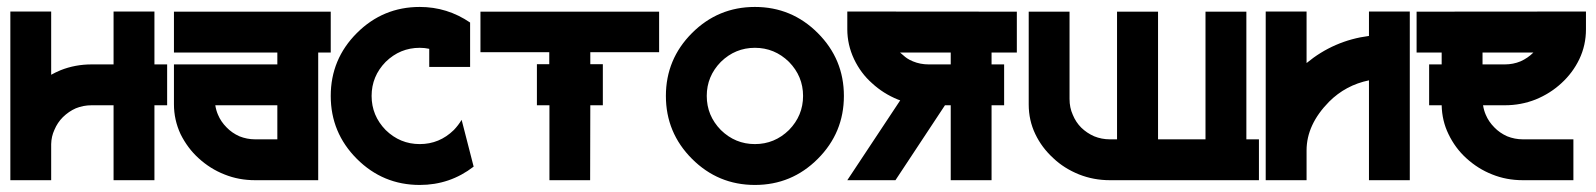

<svg xmlns="http://www.w3.org/2000/svg" viewBox="-20 -519 4598 553"><path d="M461.4 -333.5V-215.8H424.8V0H307.1V-215.8H243.7Q219.7 -215.8 198.2 -207Q178.2 -198.2 161.1 -181.6Q145.5 -166 136.7 -145Q127.9 -126 127.4 -104V0H9.8V-485.8H127.4V-303.7Q139.6 -310.5 154.8 -316.9Q196.8 -333.5 243.7 -333.5H307.1V-485.8H424.8V-333.5Z M932.6 -367.7H896.5V0H714.8Q667.5 0 626.5 -16.6Q585.4 -32.7 551.8 -63.5Q520.5 -91.8 500 -132.8Q481 -173.8 481 -218.8V-333.5H778.8V-367.7H481V-485.4H932.6ZM714.8 -117.7H778.8V-215.8H600.1Q602.5 -200.7 607.9 -188.5Q616.2 -168.5 632.8 -151.9Q647.9 -136.2 669.4 -126.5Q691.4 -117.7 714.8 -117.7Z M1309.6 -173.8 1344.2 -39.1Q1275.9 13.7 1189 13.7Q1083 13.7 1007.8 -61.5Q932.6 -136.7 932.6 -242.7Q932.6 -348.6 1007.8 -423.8Q1083 -499 1189 -499Q1268.1 -499 1334 -454.1V-326.2H1216.3V-378.4Q1203.1 -381.3 1189 -381.3Q1132.3 -381.3 1090.8 -340.8Q1050.3 -299.3 1050.3 -242.7Q1050.3 -186 1090.8 -144.5Q1132.3 -104 1189 -104Q1245.6 -104 1287.1 -144.5Q1299.8 -157.7 1309.6 -173.8Z M1878.4 -368.7H1680.2V-334H1716.3V-215.8H1680.2L1679.7 0H1562.5V-215.8H1526.4V-334H1562V-368.7H1363.8V-485.4H1878.4Z M1973.1 -423.8Q2048.3 -499 2154.3 -499Q2260.3 -499 2335.4 -423.8Q2410.6 -348.6 2410.6 -242.7Q2410.6 -136.7 2335.4 -61.5Q2260.3 13.7 2154.3 13.7Q2048.3 13.7 1973.1 -61.5Q1897.9 -136.7 1897.9 -242.7Q1897.9 -348.6 1973.1 -423.8ZM2056.2 -340.8Q2015.6 -299.3 2015.6 -242.7Q2015.6 -186 2056.2 -144.5Q2097.7 -104 2154.3 -104Q2210.9 -104 2252.4 -144.5Q2293 -186 2293 -242.7Q2293 -299.3 2252.4 -340.8Q2210.9 -381.3 2154.3 -381.3Q2097.7 -381.3 2056.2 -340.8Z M2908.7 -367.7H2835.9V-333.5H2872.1V-215.8H2835.9V0H2718.3V-215.8H2701.7L2559.1 0H2420.4L2572.8 -230Q2571.3 -230.5 2565.9 -232.4Q2523.9 -249.5 2491.7 -279.3Q2459.5 -307.6 2439.9 -348.6Q2420.4 -390.1 2420.4 -434.6V-485.8L2908.7 -485.4ZM2718.3 -367.7H2572.3Q2575.7 -364.7 2580.6 -360.6Q2585.4 -356.4 2587.2 -355Q2588.9 -353.5 2592.5 -351.1Q2596.2 -348.6 2599.9 -346.7Q2603.5 -344.7 2609.4 -342.3Q2630.4 -333.5 2654.8 -333.5H2718.3Z M3569.8 -117.7H3606V0H3176.8Q3129.9 0 3087.9 -16.6Q3044.4 -34.2 3013.7 -63.5Q2980.5 -93.8 2961.9 -132.8Q2942.9 -172.4 2942.9 -218.3V-485.4H3060.5V-233.9Q3060.5 -209 3069.8 -188.5Q3078.6 -167 3094.2 -151.4Q3110.4 -135.7 3131.3 -126.5Q3152.8 -117.7 3176.8 -117.7H3197.3V-485.4H3315.4V-117.7H3452.1V-485.4H3569.8Z M3922.9 -485.8H4040.5V0H3922.9V-287.6Q3856 -273.9 3808.1 -226.1Q3743.2 -160.2 3743.2 -85.9V0H3625.5V-485.8H3743.2V-337.4Q3821.8 -402.3 3922.9 -415.5Z M4547.9 -485.8V-434.6Q4547.9 -388.7 4528.8 -348.6Q4509.8 -309.1 4477.1 -279.3Q4444.8 -249.5 4402.8 -232.4Q4360.8 -215.8 4314 -215.8H4251.5Q4253.9 -200.7 4259.3 -188.5Q4267.6 -168.5 4284.2 -151.9Q4299.3 -136.2 4320.8 -126.5Q4342.8 -117.7 4366.2 -117.7H4511.7V0H4366.2Q4318.8 0 4277.8 -16.6Q4236.8 -32.7 4203.1 -63.5Q4171.4 -92.3 4151.9 -132.8Q4133.3 -170.9 4132.3 -215.8H4096.2V-333.5H4132.3V-367.7H4060.1V-485.4ZM4359.4 -342.3Q4380.4 -351.6 4396.5 -367.7H4250V-333.5H4314Q4338.4 -333.5 4359.4 -342.3Z"/></svg>

Font: Sangha Kali
Style: Regular
Weight: 400
Designer: Seslavinskaya Anna
Foundry: Popkern
Version: Version 2.000;PS 002.000;hotconv 1.0.88;makeotf.lib2.5.64775